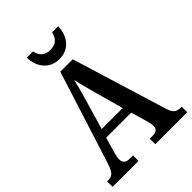

<svg xmlns="http://www.w3.org/2000/svg" viewBox="-259 -1037 1158 1158"><g transform="rotate(-45 320.0 -458.5)"><path d="M322 -771C411 -771 454 -842 456 -917H404C394 -869 364 -849 322 -849C280 -849 250 -869 241 -917H188C189 -842 233 -771 322 -771ZM3 0H224V-47H195C161 -47 148 -63 148 -89C148 -106 155 -131 159 -147L185 -237H399L428 -137C433 -121 438 -100 438 -85C438 -59 421 -47 393 -47H367V0H640V-47H631C597 -47 578 -60 565 -101L377 -714H271L83 -122C63 -60 46 -47 15 -47H3ZM203 -293 260 -488C274 -535 286 -579 295 -620C303 -578 316 -533 330 -480L382 -293Z"/></g></svg>

Font: Noto Serif Devanagari Condensed SemiBold
Style: Regular
Weight: 600
Width: 3
Designer: Universal Thirst, Indian Type Foundry and the Monotype Design Team
Foundry: Monotype Imaging Inc.
Version: Version 2.004